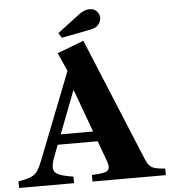

<svg xmlns="http://www.w3.org/2000/svg" viewBox="-82 -1008 939 1064"><g transform="rotate(-5 388.0 -476.5)"><path d="M-19.5 0V-36.5Q27 -44.5 50.8 -54.5Q74.5 -64.5 88.2 -85.2Q102 -106 117.5 -146L304.5 -623.5L259 -725.5L406.5 -781.5L689.5 -96.5Q699 -74.5 710 -62.2Q721 -50 741 -44.5Q761 -39 797 -36.5V0H389V-36.5Q432 -38 455.8 -43.2Q479.5 -48.5 484.5 -64.2Q489.5 -80 476.5 -113L330.5 -510.5H326.5L186 -144.5Q173.5 -108.5 177.2 -87.8Q181 -67 207 -55.8Q233 -44.5 286.5 -36.5V0ZM182 -220V-276H501V-220ZM289 -808.5 272.5 -836 395.5 -929.5Q412.5 -942.5 428 -947.8Q443.5 -953 456 -953Q481.5 -953 496 -936.8Q510.5 -920.5 510.5 -900Q510.5 -881.5 496.8 -863.8Q483 -846 452 -840Z"/></g></svg>

Font: Libre Caslon Text
Style: Regular
Weight: 400
Designer: Pablo Impallari, Rodrigo Fuenzalida, Katja Schimmel
Foundry: Pablo Impallari, Rodrigo Fuenzalida
Version: Version 2.000